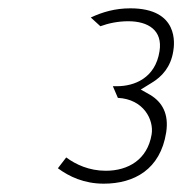

<svg xmlns="http://www.w3.org/2000/svg" viewBox="-20 -820 438 461"><path d="M119 -416C146 -396 182 -379 229 -379C302 -379 365 -413 379 -502C386 -547 369 -575 341 -592L318 -605L344 -621C369 -636 390 -659 396 -697C399 -714 410 -800 293 -800C256 -800 226 -791 198 -778L221 -757C240 -764 263 -769 288 -769C336 -769 371 -747 363 -697C353 -632 302 -613 261 -613H251L263 -585C325 -582 350 -532 344 -497C334 -437 288 -410 234 -410C194 -410 162 -425 139 -442Z"/></svg>

Font: Charger Sport
Style: HLExtObl
Weight: 100
Designer: Jasper
Foundry: Cannot Into Space Fonts
Version: Version 1.1